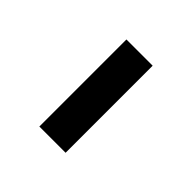

<svg xmlns="http://www.w3.org/2000/svg" viewBox="-134 -680 828 828"><g transform="rotate(45 280.0 -265.5)"><path d="M200 0V-531H360V0Z"/></g></svg>

Font: Lexend Zetta
Style: Bold
Weight: 700
Designer: Bonnie Shaver-Troup, Thomas Jockin
Foundry: Lexend
Version: Version 1.007